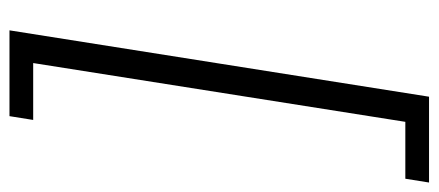

<svg xmlns="http://www.w3.org/2000/svg" viewBox="-280 -465 925 405"><g transform="rotate(90 182.5 -262.5)"><path d="M44 180 184 -705H365L357 -655H237L113 130H233L225 180Z"/></g></svg>

Font: Nunito Sans 12pt ExtraLight 12pt Light
Style: Italic
Weight: 300
Italic angle: -9°
Version: Version 3.101;gftools[0.9.27]